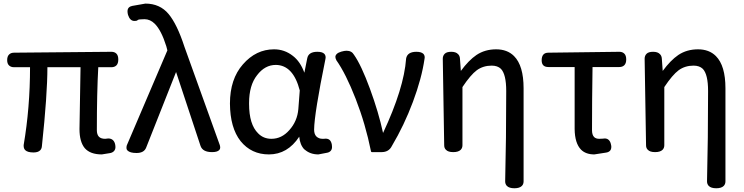

<svg xmlns="http://www.w3.org/2000/svg" viewBox="-20 -804 4097 1058"><path d="M576.2 -41Q592.8 -41 602.5 -31.7Q612.3 -22.5 615.2 -4.9Q616.2 1 616.2 5.9Q616.2 20.5 607.4 29.3Q598.6 38.1 584 40L541 46.9Q477.5 46.9 447.3 12.7Q418 -22.5 418 -92.8L423.8 -433.6H241.2Q241.2 -282.2 210.9 1Q210 15.6 201.2 24.4Q189.5 36.1 165 36.1Q131.8 36.1 119.1 23.4Q110.4 14.6 110.4 0Q110.4 -2.9 110.4 -4.9Q145.5 -210.9 145.5 -433.6H57.6Q40 -433.6 29.8 -443.4Q19.5 -453.1 19.5 -472.7Q19.5 -493.2 29.8 -503.4Q40 -513.7 57.6 -513.7L593.8 -518.6Q611.3 -518.6 621.6 -508.3Q631.8 -498 631.8 -476.1Q631.8 -454.1 621.6 -443.8Q611.3 -433.6 593.8 -433.6H521.5Q513.7 -293 513.7 -86.9Q513.7 -62.5 524.9 -50.8Q536.1 -39.1 559.6 -39.1Q572.3 -41 576.2 -41Z M732.4 39.1Q696.3 39.1 682.6 25.4Q676.8 19.5 676.8 11.7Q676.8 3.9 678.7 -2.9L902.3 -526.4L896.5 -548.8Q869.1 -636.7 833 -672.9Q807.6 -698.2 776.4 -698.2Q743.2 -698.2 738.3 -693.4Q737.3 -691.4 735.4 -690.4Q727.5 -688.5 720.7 -688.5Q696.3 -688.5 685.5 -721.7Q682.6 -732.4 682.6 -741.2Q682.6 -754.9 689.9 -762.2Q697.3 -769.5 709 -771.5Q781.2 -784.2 781.2 -784.2Q861.3 -784.2 909.2 -726.6Q956.1 -669.9 996.1 -546.9L1191.4 -3.9Q1193.4 2.9 1193.4 10.3Q1193.4 17.6 1187.5 23.4Q1176.8 34.2 1148.4 34.2Q1096.7 34.2 1085 0L950.2 -407.2L785.2 9.8Q773.4 39.1 732.4 39.1Z M1628.9 -50.8Q1564.5 46.9 1461.9 46.9Q1365.2 46.9 1305.7 -26.4Q1248 -99.6 1247.1 -233.4Q1247.1 -368.2 1318.4 -449.2Q1390.6 -532.2 1490.2 -532.2Q1547.9 -532.2 1593.8 -496.1Q1634.8 -464.8 1657.2 -403.3L1672.9 -482.4Q1679.7 -518.6 1728.5 -518.6Q1755.9 -518.6 1766.6 -507.8Q1774.4 -500 1774.4 -487.3Q1774.4 -483.4 1773.4 -479.5Q1711.9 -177.7 1710.9 -89.8Q1710.9 -64.5 1723.6 -51.8Q1737.3 -39.1 1756.8 -39.1H1763.7Q1769.5 -40 1774.4 -40Q1789.1 -40 1797.4 -31.7Q1805.7 -23.4 1808.6 -6.8Q1809.6 0 1809.6 5.9Q1809.6 19.5 1801.8 27.8Q1793.9 36.1 1780.3 38.1Q1734.4 46.9 1734.4 46.9Q1688.5 46.9 1658.2 19.5Q1658.2 19.5 1657.2 19.5Q1632.8 -5.9 1628.9 -50.8ZM1631.8 -305.7Q1595.7 -445.3 1500 -446.3Q1439.5 -446.3 1396.5 -389.6Q1352.5 -334 1352.5 -236.3Q1352.5 -233.4 1352.5 -231.4Q1352.5 -118.2 1402.3 -69.3Q1431.6 -39.1 1475.6 -39.1Q1532.2 -39.1 1574.2 -86.9Q1618.2 -135.7 1624 -203.1Z M1833 -473.6Q1828.1 -482.4 1828.1 -490.7Q1828.1 -499 1835.9 -506.8Q1843.8 -514.6 1860.8 -519.5Q1877.9 -524.4 1889.6 -524.4Q1918 -524.4 1930.7 -502Q1970.7 -445.3 2018.6 -314.9Q2066.4 -184.6 2090.8 -71.3Q2206.1 -317.4 2217.8 -480.5Q2217.8 -481.4 2217.8 -481.4Q2224.6 -518.6 2274.4 -518.6Q2300.8 -518.6 2312.5 -507.8Q2320.3 -500 2320.3 -487.3Q2320.3 -483.4 2319.3 -479.5Q2303.7 -372.1 2255.4 -242.7Q2207 -113.3 2139.6 0Q2123 34.2 2083 34.2H2029.3Q2025.4 34.2 2024.4 30.3Q1994.1 -120.1 1939.9 -259.3Q1885.7 -398.4 1833 -472.7Q1833 -472.7 1833 -473.6Z M2773.4 220.7Q2763.7 210.9 2763.7 195.3Q2769.5 -37.1 2769.5 -302.7Q2769.5 -394.5 2740.2 -424.8Q2721.7 -442.4 2689.5 -442.4Q2642.6 -442.4 2607.4 -417Q2573.2 -391.6 2528.3 -324.2V-3.9Q2528.3 11.7 2518.6 21.5Q2505.9 34.2 2477.5 34.2Q2449.2 34.2 2437.5 21.5Q2427.7 12.7 2427.7 -3.9L2419.9 -480.5Q2419.9 -497.1 2430.7 -507.8Q2441.4 -518.6 2466.8 -518.6Q2492.2 -518.6 2503.9 -505.9Q2513.7 -497.1 2514.6 -480.5L2519.5 -413.1Q2562.5 -471.7 2605.5 -501Q2652.3 -532.2 2713.9 -532.2Q2775.4 -532.2 2812.5 -495.1Q2865.2 -442.4 2865.2 -317.4Q2865.2 -315.4 2865.2 -314.5V195.3Q2865.2 210.9 2855.5 220.7Q2842.8 233.4 2814.5 233.4Q2786.1 233.4 2773.4 220.7Z M2964.8 -471.7Q2964.8 -513.7 3002 -513.7L3392.6 -518.6Q3410.2 -518.6 3420.4 -508.3Q3430.7 -498 3430.7 -476.6Q3430.7 -455.1 3420.4 -444.8Q3410.2 -434.6 3392.6 -434.6H3245.1Q3242.2 -252.9 3242.2 -86.9Q3242.2 -60.5 3253.9 -48.8Q3263.7 -39.1 3282.2 -39.1L3301.8 -40Q3307.6 -41 3312.5 -41Q3326.2 -41 3335 -32.2Q3343.8 -23.4 3346.7 -7.8Q3348.6 -1 3348.6 4.9Q3348.6 19.5 3340.8 27.3Q3333 35.2 3318.4 37.1Q3254.9 46.9 3254.9 46.9Q3208 46.9 3181.6 20.5Q3147.5 -14.6 3146.5 -92.8V-434.6H3002Q2983.4 -434.6 2974.1 -443.8Q2964.8 -453.1 2964.8 -471.7Z M3885.7 220.7Q3876 210.9 3876 195.3Q3881.8 -37.1 3881.8 -302.7Q3881.8 -394.5 3852.5 -424.8Q3834 -442.4 3801.8 -442.4Q3754.9 -442.4 3719.7 -417Q3685.5 -391.6 3640.6 -324.2V-3.9Q3640.6 11.7 3630.9 21.5Q3618.2 34.2 3589.8 34.2Q3561.5 34.2 3549.8 21.5Q3540 12.7 3540 -3.9L3532.2 -480.5Q3532.2 -497.1 3543 -507.8Q3553.7 -518.6 3579.1 -518.6Q3604.5 -518.6 3616.2 -505.9Q3626 -497.1 3627 -480.5L3631.8 -413.1Q3674.8 -471.7 3717.8 -501Q3764.6 -532.2 3826.2 -532.2Q3887.7 -532.2 3924.8 -495.1Q3977.5 -442.4 3977.5 -317.4Q3977.5 -315.4 3977.5 -314.5V195.3Q3977.5 210.9 3967.8 220.7Q3955.1 233.4 3926.8 233.4Q3898.4 233.4 3885.7 220.7Z"/></svg>

Font: TaiwanPearl
Style: Regular
Weight: 400
Version: Version 2.102